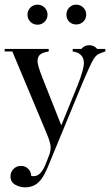

<svg xmlns="http://www.w3.org/2000/svg" viewBox="-21 -625 472 824"><path d="M32 -404H-1V-415H188V-404Q169 -401 159 -396Q140 -386 140 -363Q140 -345 160 -294L242 -87L313 -261Q339 -328 339 -354Q339 -376 327 -388Q315 -401 291 -404V-415H328Q341 -431 362 -431Q383 -431 396 -415H431V-404Q411 -398 400 -392Q391 -387 381 -372Q367 -349 336 -276L194 68Q182 99 171.5 119Q161 139 153 148Q128 179 87 179Q64 179 44 167.5Q24 156 24 132Q24 113 37 100Q50 87 69 87Q88 87 100.5 100Q113 113 113 130Q116 131 124 131Q153 131 173 84L188 46Q200 17 195 -5.5Q190 -28 179 -53ZM140 -605Q158 -605 170.5 -592.5Q183 -580 183 -562Q183 -544 170.5 -531.5Q158 -519 140 -519Q122 -519 109.5 -531.5Q97 -544 97 -562Q97 -580 109.5 -592.5Q122 -605 140 -605ZM306 -605Q324 -605 336.5 -592.5Q349 -580 349 -562Q349 -544 336.5 -532Q324 -520 306 -520Q288 -520 276 -532Q264 -544 264 -562Q264 -580 276 -592.5Q288 -605 306 -605Z"/></svg>

Font: Wachinanga
Style: Regular
Weight: 400
Designer: deFharo
Foundry: deFharo
Version: Wachinanga: Version 2.001 2013